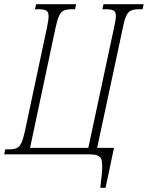

<svg xmlns="http://www.w3.org/2000/svg" viewBox="-46 -734 703 913"><path d="M431 159 438 96Q444 37 433.5 18.5Q423 0 381 0H-26L-21 -24H-2Q21 -24 34 -30Q47 -36 55.5 -54Q64 -72 72 -108L178 -606Q185 -640 185 -658Q185 -678 173.5 -684Q162 -690 138 -690H120L126 -714H316L311 -690H295Q272 -690 258 -684Q244 -678 235.5 -660Q227 -642 219 -606L97 -31H374L497 -606Q505 -641 505 -658Q505 -678 493.5 -684Q482 -690 458 -690H441L446 -714H637L632 -690H614Q591 -690 577.5 -684Q564 -678 555 -660Q546 -642 539 -606L416 -31H496L456 159Z"/></svg>

Font: Noto Serif ExtraCondensed ExtraLight
Style: Italic
Weight: 200
Width: 2
Italic angle: -12°
Designer: Monotype Design Team
Foundry: Monotype Imaging Inc.
Version: Version 2.014; ttfautohint (v1.8.4.7-5d5b)